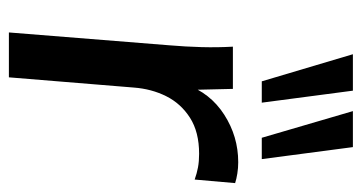

<svg xmlns="http://www.w3.org/2000/svg" viewBox="-211 -603 814 432"><g transform="rotate(90 196.0 -387.0)"><path d="M53 0 82 -362Q85 -397 86 -433Q87 -469 85 -504H180L183 -377L170 -398Q189 -453 238 -484.5Q287 -516 345 -516Q358 -516 370.5 -514Q383 -512 392 -509L384 -418Q370 -423 356.5 -425.5Q343 -428 326 -428Q277 -428 245 -407.5Q213 -387 196.5 -354Q180 -321 177 -281L154 0ZM290 -569 230 -774H311L338 -569ZM163 -569 102 -774H184L211 -569Z"/></g></svg>

Font: Muli SemiBold
Style: Italic
Weight: 600
Italic angle: -4.541°
Designer: Vernon Adams
Foundry: Vernon Adams
Version: Version 2.100; ttfautohint (v1.8.1.43-b0c9)